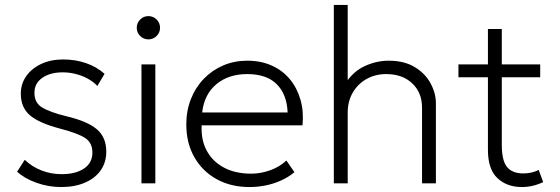

<svg xmlns="http://www.w3.org/2000/svg" viewBox="-20 -740 2260 775"><path d="M227 15Q175.5 15 127.2 -2.2Q79 -19.5 49 -47L80 -95Q108 -67.5 147 -52.2Q186 -37 228 -37Q286 -37 319.5 -60Q353 -83 353 -124Q353 -163 324.8 -182.2Q296.5 -201.5 222 -221Q138 -243 101 -274.5Q64 -306 64 -362Q64 -401.5 86 -432.8Q108 -464 146.5 -482Q185 -500 235 -500Q284.5 -500 327.2 -485.2Q370 -470.5 402 -442L373 -393Q357 -410 334.8 -422.2Q312.5 -434.5 286.5 -441.2Q260.5 -448 233 -448Q183 -448 151 -426Q119 -404 119 -365Q119 -324.5 151 -305.5Q183 -286.5 251 -270Q334.5 -250 371.8 -217.5Q409 -185 409 -128Q409 -84.5 386.5 -52.5Q364 -20.5 323 -2.8Q282 15 227 15Z M551 0V-480H607V0ZM579 -581Q559.5 -581 545.8 -594.8Q532 -608.5 532 -628Q532 -647.5 545.8 -661.2Q559.5 -675 579 -675Q598.5 -675 612.2 -661.2Q626 -647.5 626 -628Q626 -608.5 612.2 -594.8Q598.5 -581 579 -581Z M987 15Q912 15 854.5 -16.8Q797 -48.5 764.5 -105.5Q732 -162.5 732 -238Q732 -293 750.5 -340Q769 -387 802.5 -421.8Q836 -456.5 880.8 -475.8Q925.5 -495 978 -495Q1033.5 -495 1077.2 -475.2Q1121 -455.5 1150.2 -420Q1179.5 -384.5 1193 -337Q1206.5 -289.5 1201 -234H794Q791 -175.5 814.5 -131.8Q838 -88 884 -63.5Q930 -39 994 -39Q1032.5 -39 1070.8 -52.8Q1109 -66.5 1136 -92L1168.5 -45Q1144 -24.5 1113.5 -11Q1083 2.5 1050.8 8.8Q1018.5 15 987 15ZM796 -286H1141Q1138 -359.5 1097 -400.2Q1056 -441 978 -441Q902.5 -441 853.5 -400.2Q804.5 -359.5 796 -286Z M1327.5 0V-720H1383.5V-392L1372.5 -401Q1405.5 -452 1452.8 -473.5Q1500 -495 1548.5 -495Q1612 -495 1654.5 -469Q1697 -443 1718.2 -403.2Q1739.5 -363.5 1739.5 -323V0H1683.5V-306Q1683.5 -366 1644 -403.5Q1604.5 -441 1538.5 -441Q1495.5 -441 1460.2 -421.5Q1425 -402 1404.2 -366.8Q1383.5 -331.5 1383.5 -285V0Z M2086.5 15Q2026 15 1987.8 -21Q1949.5 -57 1949.5 -135V-623H2005.5V-480H2160.5V-428H2005.5V-155Q2005.5 -91.5 2026.8 -65.8Q2048 -40 2092 -40Q2111 -40 2126.8 -44Q2142.5 -48 2154.5 -54L2172.5 -5Q2153 4.5 2130.8 9.8Q2108.5 15 2086.5 15ZM1830.5 -428V-480H1962.5V-428Z"/></svg>

Font: Geologica Roman Thin
Style: Regular
Weight: 250
Designer: Sindre Bremnes, Frode Helland
Foundry: Monokrom Skriftforlag AS
Version: Version 1.010;gftools[0.9.28]